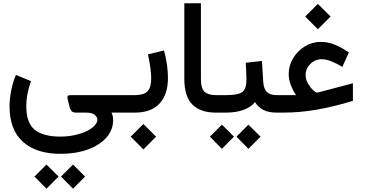

<svg xmlns="http://www.w3.org/2000/svg" viewBox="-20 -692 2241 1180"><path d="M170.4 -193.4Q157.2 -156.7 149.4 -117.7Q141.6 -78.6 141.6 -39.1Q141.6 63 193.1 105.2Q244.6 147.5 351.1 147.5Q410.2 147.5 462.2 132.6Q514.2 117.7 546.1 93.8Q578.1 69.8 578.1 42.5Q578.1 26.9 562 13.4Q545.9 0 507.8 0H446.3Q427.7 0 419.4 -9.5Q411.1 -19 407.7 -33.7L396 -82.5Q392.6 -97.2 396.5 -102.3Q400.4 -107.4 413.1 -107.4H711.4V0H665.5Q672.4 16.1 673.8 26.9Q675.3 37.6 675.3 45.9Q675.3 106.9 633.5 153.8Q591.8 200.7 518.8 227.1Q445.8 253.4 351.6 253.4Q203.6 253.4 121.1 179.7Q38.6 106 38.6 -39.6Q38.6 -83 49.1 -136.7Q59.6 -190.4 78.1 -231.4ZM700.2 0V-107.4H771V0ZM355 393.1 428.7 319.3 502.9 393.1 428.7 467.8ZM191.9 393.1 265.6 319.3 339.8 393.1 265.6 467.8Z M1012.2 -212.9Q1012.2 -111.8 960.7 -55.9Q909.2 0 809.6 0H751.5V-107.4H809.6Q863.3 -107.4 886.2 -130.4Q909.2 -153.3 909.2 -211.4Q909.2 -241.2 903.3 -282Q897.5 -322.8 889.2 -357.9L987.8 -381.8Q999.5 -341.8 1005.9 -296.6Q1012.2 -251.5 1012.2 -212.9ZM783.2 147.9 861.3 70.3 939.5 147.9 861.3 226.1Z M1317.4 0H1305.2Q1212.4 0 1162.6 -49.3Q1112.8 -98.6 1112.8 -207.5V-671.9H1214.8V-207Q1214.8 -148.4 1237.5 -127.9Q1260.3 -107.4 1305.2 -107.4H1317.4Z M1691.9 0H1680.2Q1631.3 0 1599.4 -16.1Q1567.4 -32.2 1547.4 -64Q1519.5 -31.7 1474.4 -15.9Q1429.2 0 1370.6 0H1297.9V-107.4H1371.6Q1442.9 -107.4 1468.5 -126Q1494.1 -144.5 1494.6 -198.7Q1494.6 -224.6 1493.2 -252.7Q1491.7 -280.8 1490.2 -306.2L1589.8 -317.4L1598.1 -186.5Q1600.6 -145.5 1620.4 -126.5Q1640.1 -107.4 1681.2 -107.4H1691.9ZM1433.1 147.9 1506.8 74.2 1581.1 147.9 1506.8 222.7ZM1270 147.9 1343.8 74.2 1418 147.9 1343.8 222.7Z M1855.5 -590.3 1933.6 -668 2011.7 -590.3 1933.6 -512.2ZM1754.4 -236.3Q1754.4 -289.6 1781.7 -334.7Q1809.1 -379.9 1854 -407.2Q1898.9 -434.6 1951.2 -434.6Q1996.1 -434.6 2038.1 -417.2Q2080.1 -399.9 2124 -369.6L2084 -281.2Q2049.8 -301.3 2017.3 -314.7Q1984.9 -328.1 1956.1 -328.1Q1930.7 -328.1 1908.4 -315.2Q1886.2 -302.2 1872.3 -280.5Q1858.4 -258.8 1858.4 -232.4Q1858.4 -203.6 1872.3 -179.4Q1886.2 -155.3 1902.3 -140.1Q1918.5 -125 1926.3 -122.6Q1930.2 -122.6 1938 -124.5L2148.9 -180.2V-72.3Q2031.7 -36.1 1927.2 -18.1Q1822.8 0 1723.6 0H1672.4V-107.4H1799.8Q1781.7 -132.8 1768.1 -167.2Q1754.4 -201.7 1754.4 -236.3Z"/></svg>

Font: Vazir Medium FD-WOL
Style: Medium-FD-WOL
Weight: 500
Designer: Saber Rastikerdar
Foundry: Saber Rastikerdar
Version: Version 30.0.0